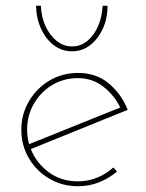

<svg xmlns="http://www.w3.org/2000/svg" viewBox="-20 -640 507 666"><path d="M251 6Q196 6 151.5 -20Q107 -46 80.5 -90.5Q54 -135 54 -190Q54 -244 80.5 -289Q107 -334 151.5 -360.5Q196 -387 251 -387Q314 -387 357.5 -350.5Q401 -314 423 -259L87 -123Q105 -76 148 -43.5Q191 -11 251 -11Q286 -11 317.5 -24Q349 -37 373 -59L386 -45Q359 -22 324.5 -8Q290 6 251 6ZM74 -190Q74 -164 81 -140L397 -267Q377 -309 339 -339Q301 -369 250 -369Q201 -369 161 -345Q121 -321 97.5 -280Q74 -239 74 -190ZM230 -462Q195 -462 167.5 -482.5Q140 -503 123 -539Q106 -575 105 -620H122Q123 -582 137.5 -550Q152 -518 176 -498.5Q200 -479 230 -479Q260 -479 283.5 -498.5Q307 -518 320.5 -550Q334 -582 336 -620H353Q353 -575 336 -539Q319 -503 291.5 -482.5Q264 -462 230 -462Z"/></svg>

Font: Synthetic Thin
Style: Regular
Weight: 100
Designer: Santiago Orozco
Foundry: Typemade
Version: Version 2.000; ttfautohint (v1.8.4.7-5d5b)